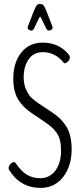

<svg xmlns="http://www.w3.org/2000/svg" viewBox="-20 -919 402 946"><path d="M135.3 -768.6Q129.9 -768.6 124 -771.2Q118.2 -773.9 118.2 -777.8Q116.2 -778.3 116.2 -782.2Q116.2 -784.2 117.2 -788.1L147 -865.2Q154.3 -883.3 159.9 -891.1Q165.5 -898.9 172.9 -898.9H182.1Q189.5 -898.9 195.3 -891.4Q201.2 -883.8 208.5 -865.2L238.3 -788.1Q239.3 -784.2 239.3 -781.7Q239.3 -777.8 237.3 -777.8Q237.3 -773.9 231.4 -771.2Q225.6 -768.6 220.2 -768.6Q213.4 -768.6 208.5 -777.3L182.1 -831.1Q179.7 -836.9 177.7 -836.9Q176.3 -836.9 172.9 -831.1L147 -777.3Q142.1 -768.6 135.3 -768.6ZM189.9 -709Q272 -709 320.3 -648.4Q324.2 -643.1 324.2 -636.7Q324.2 -626.5 315.4 -616.9Q306.6 -607.4 299.3 -607.4Q295.9 -607.4 294.4 -609.4Q252.4 -662.1 190.9 -662.1Q146 -662.1 121.3 -627.2Q96.7 -592.3 96.7 -537.6Q96.7 -503.9 108.6 -477.5Q120.6 -451.2 134.3 -438Q147.9 -424.8 169.4 -410.2L235.4 -366.2Q256.8 -352.1 272.5 -337.6Q288.1 -323.2 303 -301.8Q317.9 -280.3 325.4 -250.7Q333 -221.2 333 -184.1Q333 -101.1 291.3 -47.1Q249.5 6.8 179.7 6.8Q79.6 6.8 24.4 -82.5Q22.5 -85.9 22.5 -90.3Q22.5 -100.6 31.2 -110.4Q40 -120.1 48.8 -120.1Q54.2 -120.1 56.6 -116.2Q83 -76.2 111.8 -58.6Q140.6 -41 178.2 -41Q225.1 -41 252.9 -78.6Q280.8 -116.2 280.8 -177.2Q280.8 -205.6 275.6 -226.8Q270.5 -248 259.3 -264.2Q248 -280.3 236.1 -291Q224.1 -301.8 205.6 -314.5L138.7 -359.9Q119.6 -373 106 -385.3Q92.3 -397.5 76.9 -417.7Q61.5 -438 53.5 -466.6Q45.4 -495.1 45.4 -530.3Q45.4 -610.4 84.7 -659.7Q124 -709 189.9 -709Z"/></svg>

Font: BenchNine Light
Style: Regular
Weight: 300
Version: Version 1 ; ttfautohint (v0.92.18-e454-dirty) -l 8 -r 50 -G 